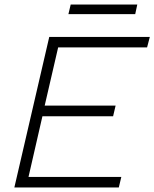

<svg xmlns="http://www.w3.org/2000/svg" viewBox="-20 -822 677 842"><path d="M582 -802 573 -760H280L290 -802ZM43 0 196 -660H637L625 -614H235L176 -359H487L476 -312H166L105 -46H512L501 0Z"/></svg>

Font: Elaine Sans Light
Style: Italic
Weight: 300
Italic angle: -13°
Designer: Wei Huang
Foundry: Wei Huang
Version: Version 2.001;December 24, 2019;FontCreator 12.0.0.2547 64-b